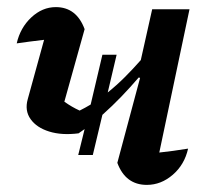

<svg xmlns="http://www.w3.org/2000/svg" viewBox="-20 -513 589 540"><path d="M201 -138Q154 -132 118.5 -143Q83 -154 66 -178Q49 -202 58 -234L104 -401Q61 -396 27 -391Q37 -435 68 -464Q99 -493 137 -493Q195 -493 218 -431L161 -227Q182 -212 204 -202Q220 -210 235 -219L268 -359H308L283 -253Q308 -273 331 -296Q354 -319 376 -344L408 -487H513L428 -84Q466 -88 509 -95Q499 -50 466 -21.5Q433 7 393 7Q333 7 310 -55L374 -294L370 -295Q347 -268 321.5 -241.5Q296 -215 268 -190L241 -77H200L218 -150Q210 -144 201 -138Z"/></svg>

Font: Piazzolla SemiBold
Style: Italic
Weight: 600
Italic angle: -11.3°
Designer: Juan Pablo del Peral
Foundry: Huerta Tipografica
Version: Version 1.330